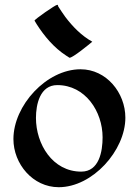

<svg xmlns="http://www.w3.org/2000/svg" viewBox="-20 -773 578 801"><path d="M503 -282C503 -386 424 -484 316 -484C174 -484 36 -333 36 -193C36 -89 117 8 225 8C366 8 503 -145 503 -282ZM408 -200C408 -142 394 -57 319 -57C199 -57 130 -172 130 -281C130 -338 147 -418 219 -418C336 -418 408 -308 408 -200ZM365 -599C320 -624 283 -662 252 -703C242 -717 232 -732 223 -746C222 -749 222 -753 219 -753C211 -753 124 -692 124 -687C124 -687 133 -672 133 -672C165 -622 205 -574 256 -541C256 -541 270 -532 270 -532C284 -532 352 -588 365 -599Z"/></svg>

Font: Fondamento
Style: Regular
Weight: 400
Designer: Astigmatic (AOETI)
Foundry: Astigmatic (AOETI)
Version: Version 1.001